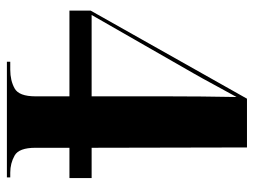

<svg xmlns="http://www.w3.org/2000/svg" viewBox="-112 -642 754 571"><g transform="rotate(90 265.5 -357.0)"><path d="M164 0H508V-10H494Q466 -10 443 -23Q420 -36 420 -85V-186H510V-252H420L419 -714H274L12 -249V-186H267V-85Q267 -36 243.5 -23Q220 -10 188 -10H164ZM25 -252 198 -554Q213 -580 231.5 -614.5Q250 -649 269 -683Q268 -642 267.5 -579.5Q267 -517 267 -475V-252Z"/></g></svg>

Font: Noto Serif Display SemiCondensed Extra
Style: Regular
Weight: 800
Width: 4
Designer: Monotype Design Team
Foundry: Monotype Imaging Inc.
Version: Version 1.900